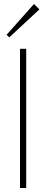

<svg xmlns="http://www.w3.org/2000/svg" viewBox="-20 -940 231 960"><path d="M80 0V-696H111V0ZM26 -753 13 -766 150 -920 177 -893Z"/></svg>

Font: Outfit Thin Thin
Style: Regular
Weight: 250
Version: Version 1.100;gftools[0.9.27]